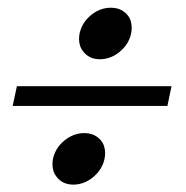

<svg xmlns="http://www.w3.org/2000/svg" viewBox="-20 -595 487 504"><path d="M419.4 -316.9H13.2L24.4 -368.7H430.2ZM242.2 -439.5Q214.4 -439.5 198.7 -459.5Q187.5 -473.1 187.5 -492.7Q187.5 -500 189 -507.3Q195.3 -536.1 219 -555.4Q242.7 -574.7 271 -574.7Q298.8 -574.7 314.9 -555.2Q325.7 -542.5 325.7 -521.5Q325.7 -514.6 324.2 -507.3Q318.4 -479 294.4 -459.2Q270.5 -439.5 242.2 -439.5ZM172.4 -110.4Q144.5 -110.4 128.9 -130.4Q117.7 -144 117.7 -163.6Q117.7 -170.9 119.1 -178.2Q125.5 -207 149.2 -226.3Q172.9 -245.6 201.2 -245.6Q229 -245.6 245.1 -226.1Q255.9 -213.4 255.9 -192.4Q255.9 -185.5 254.4 -178.2Q248.5 -149.9 224.6 -130.1Q200.7 -110.4 172.4 -110.4Z"/></svg>

Font: Munson
Style: Italic
Weight: 400
Italic angle: -12°
Designer: Paul James MIller
Foundry: High-Logic / Made with FontCreator
Version: Version 2.10;May 5, 2019;FontCreator 11.5.0.2430 64-bit